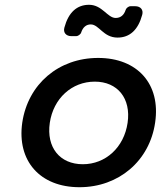

<svg xmlns="http://www.w3.org/2000/svg" viewBox="-20 -778 672 802"><path d="M352 -758C301 -758 266 -726 249 -663C243 -642 256 -627 278 -627H299C306 -627 317 -635 319 -642C326 -664 340 -676 359 -676C394 -676 411 -621 471 -621C522 -621 557 -653 574 -716C580 -737 567 -752 545 -752H525C517 -752 507 -744 505 -737C498 -715 484 -703 463 -703C429 -703 407 -758 352 -758ZM390 -536C225 -536 97 -427 73 -266C50 -106 147 4 312 4C476 4 605 -106 628 -266C652 -427 554 -536 390 -536ZM376 -437C471 -437 528 -367 513 -265C498 -162 421 -92 326 -92C230 -92 173 -162 188 -265C203 -367 280 -437 376 -437Z"/></svg>

Font: Trueno
Style: RoundIt
Weight: 400
Designer: Julieta Ulanovsky, Jasper
Foundry: Julieta Ulanovsky, Cannot Into Space Fonts
Version: Version 3.001